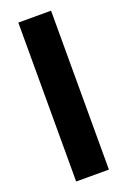

<svg xmlns="http://www.w3.org/2000/svg" viewBox="-142 -777 548 826"><g transform="rotate(-20 132.0 -364.0)"><path d="M206.5 -727.5V0H56.6V-727.5Z"/></g></svg>

Font: Inter 28pt
Style: Bold
Weight: 700
Designer: Rasmus Andersson
Foundry: rsms
Version: Version 4.001;git-66647c0bb